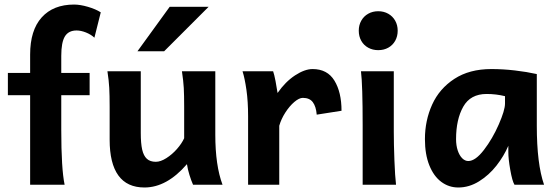

<svg xmlns="http://www.w3.org/2000/svg" viewBox="-20 -811 2450 843"><path d="M305.2 -791Q332 -791 366.2 -781Q400.4 -771 422.4 -756.8L394.5 -645.5Q379.4 -659.7 357.2 -668.5Q335 -677.2 316.4 -677.2Q280.8 -677.2 264.9 -651.1Q249 -625 249 -565.9V-490.7H373.5V-393.1H249V-241.2Q249 -69.8 263.7 0H112.3V-393.1H14.6V-490.7H112.3V-571.3Q112.3 -678.2 163.1 -734.6Q213.9 -791 305.2 -791Z M800.8 -90.3Q712.4 12.2 614.3 12.2Q538.1 12.2 499.8 -40.5Q461.4 -93.3 461.4 -197.8V-341.8Q461.4 -393.1 459.7 -425Q458 -457 451.7 -498H598.1V-227.1Q598.1 -181.6 604.2 -154.3Q610.4 -127 624.8 -113.8Q639.2 -100.6 664.1 -100.6Q685.1 -100.6 710.4 -116.7Q735.8 -132.8 757.1 -157Q778.3 -181.2 788.6 -204.1V-341.8Q788.6 -394 786.9 -424.8Q785.2 -455.6 778.8 -498H925.3V-219.7Q925.3 -84.5 957 0H827.6Q819.3 -18.6 811.8 -43Q804.2 -67.4 800.8 -90.3ZM896 -781.2 700.7 -585.9H583.5L725.1 -781.2Z M1069.3 0V-300.3Q1069.3 -365.2 1062 -416.3Q1054.7 -467.3 1044.9 -498H1179.2Q1184.1 -484.4 1189.7 -455.3Q1195.3 -426.3 1198.7 -402.8Q1232.9 -452.1 1275.4 -480Q1317.9 -507.8 1352.5 -507.8Q1417.5 -507.8 1448.5 -456.8Q1479.5 -405.8 1479.5 -324.7L1370.6 -307.6Q1367.7 -343.3 1353.5 -362.3Q1339.4 -381.3 1309.6 -381.3Q1293.5 -381.3 1272.2 -363.3Q1251 -345.2 1232.7 -316.7Q1214.4 -288.1 1206.1 -258.8V0Z M1709 -231.9Q1709 -178.2 1711.7 -107.2Q1714.4 -36.1 1718.8 0H1572.3V-258.8Q1572.3 -439 1564.9 -498H1709ZM1640.6 -761.7Q1665 -761.7 1684.6 -750.7Q1704.1 -739.7 1715.1 -720.2Q1726.1 -700.7 1726.1 -676.3Q1726.1 -651.4 1715.1 -631.8Q1704.1 -612.3 1684.8 -601.6Q1665.5 -590.8 1640.6 -590.8Q1616.2 -590.8 1596.7 -601.6Q1577.1 -612.3 1566.2 -631.8Q1555.2 -651.4 1555.2 -676.3Q1555.2 -700.7 1566.2 -720.2Q1577.1 -739.7 1596.7 -750.7Q1616.2 -761.7 1640.6 -761.7Z M2211.9 -143.1V-170.9Q2192.4 -125.5 2159.7 -83.7Q2127 -42 2083.5 -14.9Q2040 12.2 1992.2 12.2Q1950.7 12.2 1917.5 -12.5Q1884.3 -37.1 1865 -85.2Q1845.7 -133.3 1845.7 -200.2Q1845.7 -281.7 1877.4 -351.8Q1909.2 -421.9 1975.1 -464.8Q2041 -507.8 2137.2 -507.8Q2188.5 -507.8 2240.7 -501.7Q2293 -495.6 2336.9 -485.8V-258.8Q2336.9 -91.3 2368.7 0H2238.8Q2229 -16.1 2220.5 -64.7Q2211.9 -113.3 2211.9 -143.1ZM2116.7 -398.4Q2045.4 -398.4 2013.9 -342.5Q1982.4 -286.6 1982.4 -200.2Q1982.4 -172.4 1989.7 -150.4Q1997.1 -128.4 2009.3 -116.2Q2021.5 -104 2036.1 -104Q2067.4 -104 2105 -153.1Q2142.6 -202.1 2169.9 -264.6Q2197.3 -327.1 2197.3 -356.4V-388.7Q2158.2 -398.4 2116.7 -398.4Z"/></svg>

Font: Lesson One
Style: Bold
Weight: 700
Designer: But Ko, Victor Gaultney, Annie Olsen, Julie Remington, Don Collingsworth, Eric Hays, Becca Hirsbrunner
Version: Version 1.100